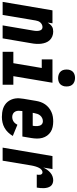

<svg xmlns="http://www.w3.org/2000/svg" viewBox="590 -1402 818 2042"><g transform="rotate(90 999.0 -381.0)"><path d="M-2 0 88 -530H226L218 -479Q226 -492 236 -503.5Q246 -515 258.5 -523.5Q271 -532 285.5 -535Q300 -538 314 -538Q340 -538 364 -528.5Q388 -519 405 -501Q422 -483 431 -459Q440 -435 443 -410Q446 -385 444.5 -358Q443 -331 438 -305L386 0H248L303 -324Q305 -334 306 -344.5Q307 -355 307 -366Q307 -377 305 -387Q303 -397 298.5 -405.5Q294 -414 285.5 -419Q277 -424 266 -424Q253 -424 240 -418Q227 -412 217.5 -401.5Q208 -391 203 -378Q198 -365 196 -352L137 0Z M529 0V-114H650L701 -416H610V-530H858L788 -114H879V0ZM808 -590Q786 -590 766 -598Q746 -606 734 -622Q722 -638 719 -659Q716 -680 719 -702Q722 -717 729.5 -731Q737 -745 750 -754Q763 -763 778 -766.5Q793 -770 808 -770Q829 -770 849 -762Q869 -754 881 -738Q893 -722 896 -701Q899 -680 896 -658Q893 -643 885.5 -629Q878 -615 865 -606Q852 -597 837 -593.5Q822 -590 808 -590Z M1222 8Q1199 8 1176 5Q1153 2 1132 -5Q1111 -12 1092.5 -24.5Q1074 -37 1060.5 -53.5Q1047 -70 1038 -90.5Q1029 -111 1025.5 -133Q1022 -155 1023.5 -178.5Q1025 -202 1029 -225L1051 -355Q1055 -380 1063.5 -404.5Q1072 -429 1087.5 -451.5Q1103 -474 1124 -491Q1145 -508 1169.5 -519Q1194 -530 1219.5 -534Q1245 -538 1270 -538Q1299 -538 1328 -532Q1357 -526 1380.5 -511Q1404 -496 1420.5 -473Q1437 -450 1444.5 -422.5Q1452 -395 1451.5 -365Q1451 -335 1446 -305L1430 -210H1159V-207Q1156 -188 1156 -169.5Q1156 -151 1164 -135Q1172 -119 1187.5 -110.5Q1203 -102 1222 -102Q1234 -102 1247 -105.5Q1260 -109 1271 -116.5Q1282 -124 1290.5 -134.5Q1299 -145 1305 -157L1424 -108Q1408 -81 1386 -58Q1364 -35 1337 -20Q1310 -5 1280.5 1.5Q1251 8 1222 8ZM1178 -320H1315L1316 -323Q1318 -335 1319 -346.5Q1320 -358 1319 -369.5Q1318 -381 1315 -391.5Q1312 -402 1305.5 -410.5Q1299 -419 1289 -423.5Q1279 -428 1267 -428Q1250 -428 1234 -420.5Q1218 -413 1206.5 -399.5Q1195 -386 1189.5 -369.5Q1184 -353 1181 -337Z M1548 0 1638 -530H1776L1760 -432Q1769 -453 1782.5 -472Q1796 -491 1813.5 -506.5Q1831 -522 1852.5 -530Q1874 -538 1896 -538Q1914 -538 1931.5 -530.5Q1949 -523 1959 -508.5Q1969 -494 1973.5 -476.5Q1978 -459 1979 -439.5Q1980 -420 1978 -401Q1976 -382 1973 -363H1835Q1836 -373 1837 -382.5Q1838 -392 1836 -401.5Q1834 -411 1827.5 -417.5Q1821 -424 1811 -424Q1799 -424 1788 -416.5Q1777 -409 1770 -398.5Q1763 -388 1758 -376.5Q1753 -365 1749.5 -353.5Q1746 -342 1743 -330Q1740 -318 1738 -306L1687 0Z"/></g></svg>

Font: iosevka_custom_sans_ss08 Heavy
Style: Italic
Weight: 900
Italic angle: -10°
Designer: Belleve Invis
Foundry: Belleve Invis
Version: Version 10.3.0; ttfautohint (v1.8.3)